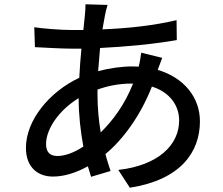

<svg xmlns="http://www.w3.org/2000/svg" viewBox="-20 -820 1040 896"><path d="M737 -550 639 -574C637 -557 632 -526 627 -509L598 -510C548 -510 491 -502 438 -488C441 -525 444 -562 447 -596C570 -602 704 -615 805 -633L804 -726C698 -701 583 -688 458 -683L470 -749C473 -764 477 -782 482 -797L379 -800C379 -786 378 -765 376 -747L369 -680H314C263 -680 175 -687 140 -693L143 -600C186 -598 264 -593 311 -593H360C356 -550 352 -503 350 -457C211 -392 101 -259 101 -130C101 -38 158 4 227 4C281 4 338 -15 390 -44L405 5L496 -22C488 -47 479 -73 472 -101C553 -168 634 -277 689 -416C772 -390 816 -328 816 -258C816 -143 718 -48 532 -27L586 56C824 19 913 -111 913 -254C913 -367 837 -458 716 -494ZM601 -430C562 -332 508 -259 450 -202C441 -256 435 -315 435 -378V-402C479 -418 533 -430 594 -430ZM369 -136C325 -107 282 -92 248 -92C212 -92 195 -111 195 -148C195 -220 258 -308 347 -362C347 -285 356 -206 369 -136Z"/></svg>

Font: GenYoGothic2 TW M
Style: Regular
Weight: 500
Version: Version 2.100;PS 2.1;hotconv 16.6.51;makeotf.lib2.5.65220 DE